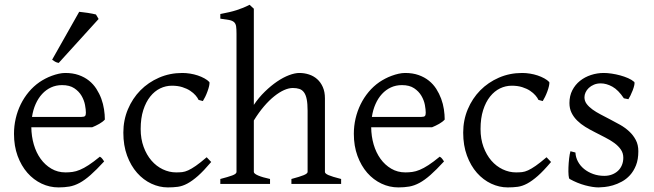

<svg xmlns="http://www.w3.org/2000/svg" viewBox="-20 -777 2761 811"><path d="M242.2 -417.5Q216.8 -417.5 195.6 -407.7Q174.3 -397.9 158 -380.1Q141.6 -362.3 130.6 -337.6Q119.6 -313 115.2 -283.2H324.2Q335.4 -283.2 339.1 -286.9Q342.8 -290.5 342.8 -300.8Q342.8 -314 339.1 -333.7Q335.4 -353.5 324.5 -372.3Q313.5 -391.1 293.7 -404.3Q273.9 -417.5 242.2 -417.5ZM422.9 -272Q414.1 -262.2 399.4 -253.9Q384.8 -245.6 369.1 -239.3H112.3Q112.8 -201.2 122.8 -166.7Q132.8 -132.3 151.6 -106.2Q170.4 -80.1 197 -64.5Q223.6 -48.8 256.8 -48.8Q272 -48.8 286.4 -50.8Q300.8 -52.7 317.4 -59.6Q334 -66.4 354.2 -79.6Q374.5 -92.8 401.9 -115.2Q408.2 -111.8 412.8 -105.5Q417.5 -99.1 419.9 -95.2Q387.2 -59.6 362.5 -37.8Q337.9 -16.1 316.2 -4.4Q294.4 7.3 273.2 11Q252 14.6 227.1 14.6Q189.5 14.6 155.5 -1.5Q121.6 -17.6 95.7 -47.1Q69.8 -76.7 54.4 -118.4Q39.1 -160.2 39.1 -211.9Q39.1 -244.6 46.4 -276.4Q53.7 -308.1 67.6 -336.4Q81.5 -364.7 101.6 -388.7Q121.6 -412.6 147 -430.2Q157.7 -437.5 171.1 -444.6Q184.6 -451.7 199.2 -457Q213.9 -462.4 228.3 -465.6Q242.7 -468.8 255.9 -468.8Q287.6 -468.8 312.5 -460Q337.4 -451.2 356 -436.3Q374.5 -421.4 387.2 -401.6Q399.9 -381.8 408 -359.9Q416 -337.9 419.4 -315.2Q422.9 -292.5 422.9 -272ZM228 -511.2Q219.2 -512.7 212.4 -516.6Q205.6 -520.5 200.2 -524.9L314.5 -727.1Q320.3 -726.6 329.8 -725.3Q339.4 -724.1 349.9 -722.7Q360.4 -721.2 370.1 -719.2Q379.9 -717.3 385.3 -715.8L396.5 -696.8Z M872.1 -92.8Q840.3 -55.2 816.2 -33.9Q792 -12.7 771.5 -1.7Q751 9.3 731.4 12Q711.9 14.6 689 14.6Q653.3 14.6 619.4 -1.2Q585.4 -17.1 559.1 -46.9Q532.7 -76.7 516.8 -119.6Q501 -162.6 501 -216.8Q501 -269.5 520.3 -315.4Q539.6 -361.3 573 -395.3Q606.4 -429.2 651.9 -449Q697.3 -468.8 750 -468.8Q766.1 -468.8 783 -466.1Q799.8 -463.4 815.2 -458.3Q830.6 -453.1 843.5 -446Q856.4 -439 864.7 -430.2Q865.7 -424.3 863.3 -413.6Q860.8 -402.8 856.4 -390.9Q852.1 -378.9 846.7 -367.9Q841.3 -356.9 836.9 -350.1L818.8 -355Q814.9 -363.8 806.2 -374Q797.4 -384.3 783.4 -393.6Q769.5 -402.8 750.2 -408.9Q731 -415 706.1 -415Q680.2 -415 656.5 -403.6Q632.8 -392.1 614.5 -369.1Q596.2 -346.2 585.2 -312Q574.2 -277.8 574.2 -231.9Q574.2 -190.4 586.7 -156.5Q599.1 -122.6 619.9 -98.6Q640.6 -74.7 667.7 -61.8Q694.8 -48.8 724.1 -48.8Q737.8 -48.8 749.5 -50Q761.2 -51.3 775.1 -57.6Q789.1 -64 807.4 -76.7Q825.7 -89.4 853 -112.8Z M1210.9 0V-21Q1246.1 -30.3 1262.7 -37.1Q1279.3 -43.9 1279.3 -50.8V-309.1Q1279.3 -338.9 1275.6 -357.4Q1272 -376 1264.2 -386.7Q1256.3 -397.5 1244.6 -401.4Q1232.9 -405.3 1216.8 -405.3Q1199.7 -405.3 1179.9 -396.5Q1160.2 -387.7 1138.7 -370.6Q1117.2 -353.5 1095.2 -327.9Q1073.2 -302.2 1052.2 -268.1V-50.8Q1052.2 -43.5 1070.6 -35.6Q1088.9 -27.8 1120.6 -21V0H910.6V-21Q942.9 -29.3 960.9 -35.9Q979 -42.5 979 -50.8V-633.8Q979 -654.3 977.3 -665.8Q975.6 -677.2 968.5 -683.6Q961.4 -689.9 947.8 -692.6Q934.1 -695.3 910.6 -698.2V-717.8Q931.2 -721.7 948 -725.6Q964.8 -729.5 979.2 -734.1Q993.7 -738.8 1006.8 -744.1Q1020 -749.5 1034.2 -756.8L1052.2 -740.2V-334Q1073.2 -365.2 1098.9 -390.1Q1124.5 -415 1150.4 -432.6Q1176.3 -450.2 1200.9 -459.5Q1225.6 -468.8 1244.6 -468.8Q1265.6 -468.8 1285.2 -462.4Q1304.7 -456.1 1319.6 -442.9Q1334.5 -429.7 1343.5 -409.4Q1352.5 -389.2 1352.5 -361.8V-50.8Q1352.5 -43.9 1367.4 -37.4Q1382.3 -30.8 1420.9 -21V0Z M1677.7 -417.5Q1652.3 -417.5 1631.1 -407.7Q1609.9 -397.9 1593.5 -380.1Q1577.1 -362.3 1566.2 -337.6Q1555.2 -313 1550.8 -283.2H1759.8Q1771 -283.2 1774.7 -286.9Q1778.3 -290.5 1778.3 -300.8Q1778.3 -314 1774.7 -333.7Q1771 -353.5 1760 -372.3Q1749 -391.1 1729.2 -404.3Q1709.5 -417.5 1677.7 -417.5ZM1858.4 -272Q1849.6 -262.2 1835 -253.9Q1820.3 -245.6 1804.7 -239.3H1547.9Q1548.3 -201.2 1558.3 -166.7Q1568.4 -132.3 1587.2 -106.2Q1606 -80.1 1632.6 -64.5Q1659.2 -48.8 1692.4 -48.8Q1707.5 -48.8 1721.9 -50.8Q1736.3 -52.7 1752.9 -59.6Q1769.5 -66.4 1789.8 -79.6Q1810.1 -92.8 1837.4 -115.2Q1843.8 -111.8 1848.4 -105.5Q1853 -99.1 1855.5 -95.2Q1822.8 -59.6 1798.1 -37.8Q1773.4 -16.1 1751.7 -4.4Q1730 7.3 1708.7 11Q1687.5 14.6 1662.6 14.6Q1625 14.6 1591.1 -1.5Q1557.1 -17.6 1531.2 -47.1Q1505.4 -76.7 1490 -118.4Q1474.6 -160.2 1474.6 -211.9Q1474.6 -244.6 1481.9 -276.4Q1489.3 -308.1 1503.2 -336.4Q1517.1 -364.7 1537.1 -388.7Q1557.1 -412.6 1582.5 -430.2Q1593.3 -437.5 1606.7 -444.6Q1620.1 -451.7 1634.8 -457Q1649.4 -462.4 1663.8 -465.6Q1678.2 -468.8 1691.4 -468.8Q1723.1 -468.8 1748 -460Q1772.9 -451.2 1791.5 -436.3Q1810.1 -421.4 1822.8 -401.6Q1835.4 -381.8 1843.5 -359.9Q1851.6 -337.9 1855 -315.2Q1858.4 -292.5 1858.4 -272Z M2307.6 -92.8Q2275.9 -55.2 2251.7 -33.9Q2227.5 -12.7 2207 -1.7Q2186.5 9.3 2167 12Q2147.5 14.6 2124.5 14.6Q2088.9 14.6 2054.9 -1.2Q2021 -17.1 1994.6 -46.9Q1968.3 -76.7 1952.4 -119.6Q1936.5 -162.6 1936.5 -216.8Q1936.5 -269.5 1955.8 -315.4Q1975.1 -361.3 2008.5 -395.3Q2042 -429.2 2087.4 -449Q2132.8 -468.8 2185.5 -468.8Q2201.7 -468.8 2218.5 -466.1Q2235.4 -463.4 2250.7 -458.3Q2266.1 -453.1 2279.1 -446Q2292 -439 2300.3 -430.2Q2301.3 -424.3 2298.8 -413.6Q2296.4 -402.8 2292 -390.9Q2287.6 -378.9 2282.2 -367.9Q2276.9 -356.9 2272.5 -350.1L2254.4 -355Q2250.5 -363.8 2241.7 -374Q2232.9 -384.3 2219 -393.6Q2205.1 -402.8 2185.8 -408.9Q2166.5 -415 2141.6 -415Q2115.7 -415 2092 -403.6Q2068.4 -392.1 2050 -369.1Q2031.7 -346.2 2020.8 -312Q2009.8 -277.8 2009.8 -231.9Q2009.8 -190.4 2022.2 -156.5Q2034.7 -122.6 2055.4 -98.6Q2076.2 -74.7 2103.3 -61.8Q2130.4 -48.8 2159.7 -48.8Q2173.3 -48.8 2185.1 -50Q2196.8 -51.3 2210.7 -57.6Q2224.6 -64 2242.9 -76.7Q2261.2 -89.4 2288.6 -112.8Z M2676.3 -138.2Q2676.3 -103.5 2666.5 -78.9Q2656.7 -54.2 2641.1 -37.1Q2625.5 -20 2606.4 -9.8Q2587.4 0.5 2568.8 5.9Q2550.3 11.2 2533.9 12.9Q2517.6 14.6 2508.3 14.6Q2484.9 14.6 2451.9 5.9Q2418.9 -2.9 2386.2 -21Q2382.8 -22.5 2381.6 -36.9Q2380.4 -51.3 2381.1 -70.1Q2381.8 -88.9 2384 -107.9Q2386.2 -127 2389.6 -138.2L2410.6 -132.8Q2411.6 -112.3 2421.4 -94.2Q2431.2 -76.2 2447.5 -63Q2463.9 -49.8 2485.6 -42Q2507.3 -34.2 2532.7 -34.2Q2550.3 -34.2 2564.9 -39.8Q2579.6 -45.4 2590.3 -55.4Q2601.1 -65.4 2606.9 -79.6Q2612.8 -93.8 2612.8 -110.8Q2612.8 -130.4 2602.3 -145.5Q2591.8 -160.6 2574.7 -173.1Q2557.6 -185.5 2535.9 -196.5Q2514.2 -207.5 2491.7 -219.2Q2471.2 -229.5 2452.1 -241.2Q2433.1 -252.9 2418.2 -267.6Q2403.3 -282.2 2394.3 -300.3Q2385.3 -318.4 2385.3 -341.8Q2385.3 -372.1 2397.5 -395.8Q2409.7 -419.4 2429.9 -435.5Q2450.2 -451.7 2476.3 -460.2Q2502.4 -468.8 2530.3 -468.8Q2545.4 -468.8 2563.7 -466.1Q2582 -463.4 2599.9 -458.5Q2617.7 -453.6 2633.3 -446.8Q2648.9 -439.9 2658.7 -431.2Q2661.6 -428.2 2659.4 -418Q2657.2 -407.7 2652.6 -395.5Q2647.9 -383.3 2642.6 -372.6Q2637.2 -361.8 2634.3 -357.9L2615.2 -361.8Q2591.8 -397 2566.7 -410.9Q2541.5 -424.8 2517.6 -424.8Q2501.5 -424.8 2488.8 -419.4Q2476.1 -414.1 2467 -405.5Q2458 -397 2453.4 -386.7Q2448.7 -376.5 2448.7 -366.2Q2448.7 -350.6 2458 -338.1Q2467.3 -325.7 2482.4 -314.7Q2497.6 -303.7 2516.8 -293.7Q2536.1 -283.7 2556.6 -272.9Q2577.6 -262.2 2599.1 -250Q2620.6 -237.8 2637.7 -221.9Q2654.8 -206.1 2665.5 -185.8Q2676.3 -165.5 2676.3 -138.2Z"/></svg>

Font: Gentium Plus Am
Style: Regular
Weight: 400
Designer: J. Victor Gaultney, Annie Olsen, Iska Routamaa, Becca Hirsbrunner
Foundry: SIL International
Version: Version 5.000